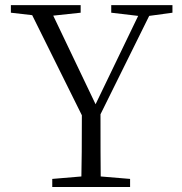

<svg xmlns="http://www.w3.org/2000/svg" viewBox="-20 -746 725 766"><path d="M575.2 -682.6 380.9 -290Q380.9 -115.2 381.8 -42L499 -32.2V0H188.5V-32.2L304.7 -42Q306.6 -115.2 306.6 -286.1L108.4 -685.5L23.4 -695.3V-725.6H301.8V-695.3L192.4 -683.6L361.3 -330.1L531.2 -682.6L423.8 -695.3V-725.6H668V-695.3Z"/></svg>

Font: GenYoMin JP Light
Style: Regular
Weight: 300
Version: Version 1.001;PS 1;hotconv 16.6.51;makeotf.lib2.5.65220 DEVE